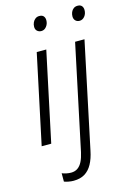

<svg xmlns="http://www.w3.org/2000/svg" viewBox="-142 -798 754 1107"><g transform="rotate(-15 235.0 -244.5)"><path d="M28 0 141 -532H198L85 0ZM199 -642Q184 -642 174 -651Q164 -660 164 -676Q164 -690 169.5 -702Q175 -714 185 -721.5Q195 -729 208 -729Q226 -729 234 -719.5Q242 -710 242 -695Q242 -674 229.5 -658Q217 -642 199 -642ZM155 240Q140 240 124.5 237Q109 234 99 230V180Q110 185 125 188Q140 191 153 191Q176 191 192.5 179.5Q209 168 220 146Q231 124 238 92L370 -532H426L293 98Q284 143 266.5 175Q249 207 222 223.5Q195 240 155 240ZM427 -642Q412 -642 402.5 -651.5Q393 -661 393 -677Q393 -690 398 -702Q403 -714 413 -721.5Q423 -729 437 -729Q454 -729 462 -719.5Q470 -710 470 -695Q470 -673 457.5 -657.5Q445 -642 427 -642Z"/></g></svg>

Font: Noto Sans Display Light
Style: Italic
Weight: 300
Italic angle: -12°
Designer: Monotype Design Team
Foundry: Monotype Imaging Inc.
Version: Version 2.003